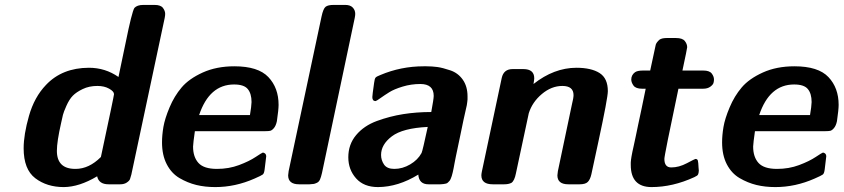

<svg xmlns="http://www.w3.org/2000/svg" viewBox="-20 -742 3396 773"><path d="M75.2 -145Q75.2 -200.2 96.7 -275.6Q118.2 -351.1 165 -399.9Q230 -468.8 337.9 -469.2Q403.8 -469.2 457 -432.1Q469.2 -488.3 485.8 -569.8Q510.7 -692.9 521 -710Q532.2 -722.2 557.1 -722.2H602.1Q627 -722.2 636 -710.2Q645 -698.2 645 -686Q645 -680.2 643.1 -669.9L508.8 -39.1Q505.9 -27.8 503.4 -21Q501 -14.2 490.5 -7.1Q480 0 463.9 0H417Q377.9 0 371.1 -32.2Q299.3 10.7 236.8 11.2Q168.9 11.2 122.1 -24.4Q75.2 -60.1 75.2 -145ZM209 -134.8Q209 -62 283.2 -62Q283.7 -62 284.2 -62Q338.4 -62 386.2 -109.9Q439.5 -358.9 439 -362.8Q439 -374 419.4 -385Q399.9 -396 372.1 -396Q338.9 -396 313 -383.5Q287.1 -371.1 272.9 -356.4Q258.8 -341.8 247.3 -315.9Q235.8 -290 233.4 -279.5Q231 -269 226.1 -247.1Q209 -171.9 209 -134.8Z M632.3 -168.9Q632.3 -197.8 637.9 -231Q643.6 -264.2 662.6 -309.6Q681.6 -355 711.2 -389.9Q740.7 -424.8 796.1 -450Q851.6 -475.1 923.3 -475.1Q1019.5 -475.1 1060.5 -431.6Q1101.6 -388.2 1101.6 -319.8Q1101.6 -300.8 1094.7 -253.9Q1090.8 -235.8 1082.8 -226.3Q1074.7 -216.8 1067.6 -215.3Q1060.5 -213.9 1048.3 -213.9H764.6Q757.8 -167 757.3 -151.9Q757.3 -109.9 779.1 -85.9Q800.8 -62 853.5 -62Q901.4 -62 942.4 -77.4Q983.4 -92.8 1009 -109.9Q1034.7 -127 1038.6 -127.9Q1051.8 -125 1051.8 -112.8Q1051.8 -107.9 1045.4 -60.1Q1043.5 -43.9 1038.1 -39.6Q1032.7 -35.2 1004.4 -22.9Q927.2 11.2 846.7 11.2Q805.7 11.2 770.5 2.7Q735.4 -5.9 702.9 -24.9Q670.4 -43.9 651.4 -80.6Q632.3 -117.2 632.3 -168.9ZM781.7 -278.8H986.3Q992.2 -313 992.7 -331.1Q992.7 -365.2 977.5 -383.5Q962.4 -401.9 922.4 -401.9Q822.8 -401.9 781.7 -278.8Z M1140.1 -36.1Q1140.1 -41 1142.1 -53.2L1274.4 -674.8Q1281.2 -707 1290.8 -714.6Q1300.3 -722.2 1323.2 -722.2H1370.1Q1390.1 -722.2 1400.1 -711.7Q1410.2 -701.2 1410.2 -686Q1410.2 -680.2 1408.2 -669.9L1276.4 -45.9Q1272.5 -28.8 1268.3 -19.3Q1264.2 -9.8 1255.6 -5.9Q1247.1 -2 1243.2 -1.5Q1239.3 -1 1226.1 0H1184.1Q1140.1 0 1140.1 -36.1Z M1382.3 -108.9Q1382.3 -160.6 1413.8 -198.2Q1445.3 -235.8 1497.3 -254.9Q1549.3 -273.9 1603.3 -282.5Q1657.2 -291 1716.3 -291Q1726.1 -344.2 1726.1 -356Q1726.1 -403.8 1672.4 -403.8Q1635.3 -403.8 1600.8 -393.3Q1566.4 -382.8 1547.4 -370.8Q1528.3 -358.9 1512.2 -347.4Q1496.1 -335.9 1492.2 -335Q1479 -335 1479 -351.1Q1479 -357.9 1486.3 -409.2Q1488.3 -425.3 1492.2 -429.7Q1496.1 -434.1 1511.2 -439.9Q1594.2 -475.1 1686 -475.1H1696.3Q1719.2 -475.1 1740.7 -472.2Q1762.2 -469.2 1793.2 -458.7Q1824.2 -448.2 1843.3 -421.1Q1862.3 -394 1862.3 -354Q1862.3 -342.8 1862.3 -341.8Q1862.3 -340.8 1861.3 -332Q1860.4 -323.2 1859.4 -318.6Q1858.4 -314 1854.2 -295.4Q1850.1 -276.9 1845.7 -257.3Q1841.3 -237.8 1833.3 -197.5Q1825.2 -157.2 1814.9 -109.9Q1813 -100.1 1810.1 -85.4Q1807.1 -70.8 1806.2 -64.5Q1805.2 -58.1 1802.7 -48.1Q1800.3 -38.1 1798.8 -33.4Q1797.4 -28.8 1794.7 -22.5Q1792 -16.1 1789.6 -13.7Q1787.1 -11.2 1783.7 -7.6Q1780.3 -3.9 1775.6 -2.9Q1771 -2 1765.6 -1Q1760.3 0 1752.9 0H1705.1Q1667 0 1664.1 -39.1Q1583 10.7 1502 11.2Q1444.8 11.2 1413.6 -23.9Q1382.3 -59.1 1382.3 -108.9ZM1514.2 -118.2Q1514.2 -97.2 1526.1 -79.6Q1538.1 -62 1567.4 -62Q1600.6 -62 1631.3 -80.1Q1662.1 -98.1 1677.2 -126Q1681.2 -133.8 1702.1 -231Q1601.1 -226.1 1557.6 -193.1Q1514.2 -160.2 1514.2 -118.2Z M1918 -36.1Q1918 -41 1919.9 -50.8L2000 -428.2Q2007.8 -463.9 2043.9 -463.9Q2044.4 -463.9 2044.9 -463.9H2086.9Q2130.9 -463.9 2130.9 -426.8Q2130.9 -421.9 2127.9 -403.8Q2210 -468.8 2300.3 -469.2Q2360.4 -469.2 2393.8 -448Q2427.2 -426.8 2427.2 -375Q2427.2 -348.1 2389.2 -171.9Q2372.1 -91.8 2360.8 -40Q2356 -19 2346.4 -9.5Q2336.9 0 2314 0H2268.1Q2224.1 0 2224.1 -36.1Q2224.1 -41 2226.1 -53.2L2282.2 -319.8Q2289.1 -347.7 2289.1 -358.9Q2289.1 -396 2244.1 -396Q2200.2 -396 2161.6 -363.5Q2123 -331.1 2108.9 -286.1L2057.1 -43.9Q2051.3 -14.2 2039.1 -5.9Q2027.8 0 2010.3 0H1963.9Q1918 0 1918 -36.1Z M2519.5 -78.1Q2519.5 -84 2519.5 -87.9Q2519.5 -91.8 2520.5 -98.9Q2521.5 -106 2522.5 -112.1Q2523.4 -118.2 2526.1 -131.1Q2528.8 -144 2531.7 -156.5Q2534.7 -168.9 2539.6 -193.4Q2544.4 -217.8 2549.6 -241.5Q2554.7 -265.1 2563.2 -305.2Q2571.8 -345.2 2579.6 -384.8H2565.4Q2539.6 -384.8 2530.5 -397.5Q2521.5 -410.2 2521.5 -421.9Q2521.5 -439.9 2536.6 -451.2Q2546.4 -458 2568.8 -458H2597.7Q2617.7 -553.2 2620.1 -562Q2622.6 -570.8 2634.8 -582Q2644.5 -588.9 2663.6 -588.9H2701.7Q2727.5 -588.9 2737.1 -576.9Q2746.6 -564.9 2746.6 -551.8Q2746.6 -546.9 2727.5 -458H2811.5Q2836.4 -458 2845.5 -446Q2854.5 -434.1 2854.5 -421.9Q2854.5 -415 2852.5 -408Q2850.6 -400.9 2839.6 -392.8Q2828.6 -384.8 2810.5 -384.8H2711.4Q2654.3 -114.7 2654.8 -102.1Q2654.8 -67.9 2682.6 -67.9Q2713.4 -67.9 2745.6 -85Q2777.8 -102.1 2779.8 -102.1Q2787.6 -102.1 2789.6 -95.5Q2791.5 -88.9 2792.5 -65.9Q2793.5 -59.1 2793.5 -55.2Q2792.5 -48.3 2792.5 -46.6Q2792.5 -44.9 2791 -41Q2789.6 -37.1 2786.1 -34.7Q2782.7 -32.2 2775.4 -28.8Q2688.5 11.2 2602.5 11.2Q2519.5 10.7 2519.5 -78.1Z M2887.2 -168.9Q2887.2 -197.8 2892.8 -231Q2898.4 -264.2 2917.5 -309.6Q2936.5 -355 2966.1 -389.9Q2995.6 -424.8 3051 -450Q3106.4 -475.1 3178.2 -475.1Q3274.4 -475.1 3315.4 -431.6Q3356.4 -388.2 3356.4 -319.8Q3356.4 -300.8 3349.6 -253.9Q3345.7 -235.8 3337.6 -226.3Q3329.6 -216.8 3322.5 -215.3Q3315.4 -213.9 3303.2 -213.9H3019.5Q3012.7 -167 3012.2 -151.9Q3012.2 -109.9 3033.9 -85.9Q3055.7 -62 3108.4 -62Q3156.2 -62 3197.3 -77.4Q3238.3 -92.8 3263.9 -109.9Q3289.6 -127 3293.5 -127.9Q3306.6 -125 3306.6 -112.8Q3306.6 -107.9 3300.3 -60.1Q3298.3 -43.9 3293 -39.6Q3287.6 -35.2 3259.3 -22.9Q3182.1 11.2 3101.6 11.2Q3060.5 11.2 3025.4 2.7Q2990.2 -5.9 2957.8 -24.9Q2925.3 -43.9 2906.2 -80.6Q2887.2 -117.2 2887.2 -168.9ZM3036.6 -278.8H3241.2Q3247.1 -313 3247.6 -331.1Q3247.6 -365.2 3232.4 -383.5Q3217.3 -401.9 3177.2 -401.9Q3077.6 -401.9 3036.6 -278.8Z"/></svg>

Font: CMU Sans Serif
Style: BoldOblique
Weight: 700
Italic angle: -12°
Version: Version 0.7.0